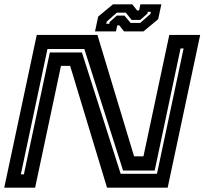

<svg xmlns="http://www.w3.org/2000/svg" viewBox="-24 -860 938 880"><path d="M-4.5 0 144.5 -700H422.5L590.5 -143.5H633.5L752 -700H893.5L744.5 0H466.5L297.5 -558H255.5L137 0ZM71.5 -61H85.5L204.5 -619.5H351.5L529 -63.5H695.5L817.5 -638H803.5L685 -78.5H540L362.5 -635.5H193.5ZM411.5 -716 426 -784 493.5 -840H582.5L604.5 -812H613.5L619.5 -840H715.5L701 -772L633.5 -716H544.5L522.5 -744H513.5L507.5 -716ZM463 -751H477L478.5 -759L511.5 -788.5H546.5L574.5 -755H618.5L665.5 -796L667.5 -806H653.5L652 -798L618.5 -768.5H579.5L552.5 -802H511.5L465 -761Z"/></svg>

Font: Tourney Expanded Regular
Style: Bold Italic
Weight: 700
Width: 7
Italic angle: -12°
Designer: Tyler Finck
Foundry: Etcetera Type Co
Version: Version 1.010; ttfautohint (v1.8.3)